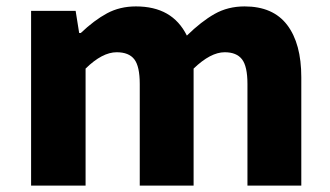

<svg xmlns="http://www.w3.org/2000/svg" viewBox="-20 -579 1031 599"><path d="M77 -545H216L227 -476H232Q274 -516 314 -537.5Q354 -559 404 -559Q461 -559 500.5 -536.5Q540 -514 563 -468Q608 -512 649.5 -535.5Q691 -559 743 -559Q832 -559 876 -501Q920 -443 920 -338V0H752V-317Q752 -372 735 -394Q718 -416 681 -416Q637 -416 584 -365V0H416V-317Q416 -372 399 -394Q382 -416 344 -416Q299 -416 247 -365V0H77Z"/></svg>

Font: Nebula Sans Bold
Style: Regular
Weight: 700
Designer: Paul D. Hunt for Adobe (as Source Sans)
Foundry: Nebula Entertainment & Broadcasting LLC
Version: Version 1.010